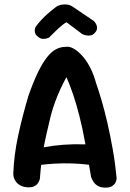

<svg xmlns="http://www.w3.org/2000/svg" viewBox="-20 -858 596 881"><path d="M101 1Q78 -2 65.5 -12Q53 -22 47.5 -33.5Q42 -45 41.5 -53Q41 -61 41 -61Q44 -147 63.5 -236.5Q83 -326 110 -417Q133 -483 154 -526Q175 -569 195.5 -595Q216 -621 237 -632Q258 -643 281 -643Q298 -646 317 -635.5Q336 -625 356 -603.5Q376 -582 393 -549.5Q410 -517 421 -476Q431 -448 445 -401Q459 -354 472.5 -295.5Q486 -237 497.5 -172Q509 -107 515 -42Q515 -42 514.5 -35Q514 -28 509.5 -19.5Q505 -11 494.5 -4Q484 3 464 3Q444 3 431 -4Q418 -11 411 -21Q404 -31 401 -38.5Q398 -46 398 -46Q384 -130 371 -201.5Q358 -273 344 -327Q330 -382 315.5 -424.5Q301 -467 285 -504Q272 -481 258.5 -452Q245 -423 233.5 -392Q222 -361 214 -331Q203 -285 194.5 -248.5Q186 -212 180 -179Q174 -146 170 -112Q166 -78 163 -38Q163 -38 161 -31Q159 -24 152.5 -15.5Q146 -7 134 -2Q122 3 101 1ZM120 -91 131 -172Q178 -183 224 -189Q270 -195 318.5 -196Q367 -197 419 -193L431 -96Q396 -102 355 -105.5Q314 -109 271.5 -108.5Q229 -108 190 -104Q151 -100 120 -91ZM157 -687Q146 -695 142.5 -703Q139 -711 139.5 -718Q140 -725 141.5 -729.5Q143 -734 143 -734Q156 -752 169.5 -766.5Q183 -781 199.5 -795.5Q216 -810 237 -826Q246 -833 260 -836Q274 -839 289 -837Q304 -835 317 -825L410 -762Q410 -762 414.5 -757Q419 -752 422.5 -744Q426 -736 425 -726Q424 -716 413 -705Q405 -697 395.5 -695.5Q386 -694 377 -695.5Q368 -697 362.5 -699.5Q357 -702 357 -702L285 -756Q269 -747 249 -728.5Q229 -710 204 -685Q204 -685 197 -682.5Q190 -680 179.5 -679.5Q169 -679 157 -687Z"/></svg>

Font: Sour Gummy Medium
Style: Regular
Weight: 500
Designer: Stefie Justprince
Foundry: Eifetstype
Version: Version 1.000